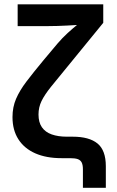

<svg xmlns="http://www.w3.org/2000/svg" viewBox="-20 -748 555 908"><path d="M372.1 140.1V52.7Q372.1 32.2 366.5 20.8Q360.8 9.3 347.9 4.6Q335 0 312 0H271Q198.7 0 146.7 -22.9Q94.7 -45.9 66.9 -89.4Q39.1 -132.8 39.1 -194.3Q39.1 -241.2 55.9 -280.5Q72.8 -319.8 105.2 -362.5Q137.7 -405.3 185.1 -462.4L251.5 -541.5Q274.4 -568.4 299.8 -591.6Q325.2 -614.7 349.4 -634.3Q373.5 -653.8 392.1 -668.9L385.7 -633.3Q367.7 -631.3 345 -629.9Q322.3 -628.4 298.1 -627.2Q273.9 -626 250.5 -625.2Q227.1 -624.5 206.5 -624.5H63.5V-727.5H468.3V-640.1L298.8 -432.6Q251.5 -375.5 221.2 -337.6Q190.9 -299.8 176.5 -270.3Q162.1 -240.7 162.1 -206.5Q162.1 -169.4 178.2 -146.2Q194.3 -123 224.6 -112.3Q254.9 -101.6 295.9 -101.6H323.7Q401.9 -101.6 441.2 -69.3Q480.5 -37.1 480.5 38.1V140.1Z"/></svg>

Font: Inter 20pt SemiBold
Style: Regular
Weight: 600
Version: Version 4.001;git-66647c0bb